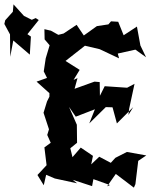

<svg xmlns="http://www.w3.org/2000/svg" viewBox="-88 -836 692 882"><path d="M502 -308 505 -335 530 -451 496 -433 393 -440 371 -396 370 -459 346 -461 246 -425 251 -415 268 -477 250 -469 278 -515 213 -556 306 -629 285 -630 370 -610 459 -568 453 -590 534 -608 583 -573 557 -627 541 -714 480 -674 455 -736 422 -738 410 -724 357 -716 297 -673 264 -722 204 -682 180 -676 146 -695 116 -702 117 -655 140 -628 122 -568 113 -508 128 -478 80 -461 139 -408V-392L128 -370L112 -318L137 -242L129 -216L145 -180L116 -159L126 -77L84 -32L113 15L124 -33L164 -16L266 6L246 -10L335 19L341 -13L417 14L404 20L444 -37L527 26L534 10L547 -97L584 -122L495 -138L442 -111L421 -88L368 -116L331 -81L339 -120L283 -158L245 -114L235 -155L266 -180L265 -263L229 -345L260 -300L348 -334L322 -269L398 -344L429 -343L449 -269L524 -344ZM-29 -782 -64 -743 -68 -726 -42 -678 -41 -575 -27 -650 49 -585 54 -668 38 -679 90 -744 76 -753 58 -745 22 -763 -26 -816Z"/></svg>

Font: Asimov Aggro
Style: Condensed
Weight: 500
Designer: Google
Version: Version 2.000980; 2014